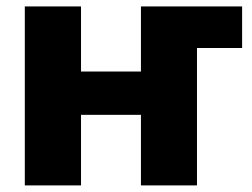

<svg xmlns="http://www.w3.org/2000/svg" viewBox="-20 -562 763 582"><path d="M520 -416.5V-542.5H713.9V-416.5ZM456.1 -345.2V-213.9H176.3V-345.2ZM225.6 -542.5V0H55.2V-542.5ZM577.1 -542.5V0H407.2V-542.5Z"/></svg>

Font: Inter 16pt ExtraBold
Style: Regular
Weight: 800
Version: Version 4.001;git-66647c0bb